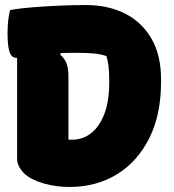

<svg xmlns="http://www.w3.org/2000/svg" viewBox="-20 -733 690 763"><path d="M620 -407Q620 -278 573.5 -184.5Q527 -91 445 -40.5Q363 10 255 10Q203 10 155 -3.5Q107 -17 79 -41Q48 -71 48 -101V-503Q46 -503 45 -503Q26 -503 18 -526.5Q10 -550 10 -601Q10 -632 13 -654.5Q16 -677 20 -693Q58 -700 108.5 -704Q159 -708 214 -710.5Q269 -713 320 -713Q411 -713 478 -678.5Q545 -644 582.5 -578.5Q620 -513 620 -418ZM252 -178H269Q308 -178 341 -203Q374 -228 394 -278.5Q414 -329 414 -406V-416Q414 -476 403 -510Q381 -518 353 -520.5Q325 -523 287 -523Q270 -523 253.5 -523Q237 -523 222 -522L219 -516Q239 -499 245.5 -478Q252 -457 252 -428Z"/></svg>

Font: Recursive Sn Csl St Blk
Style: Regular
Weight: 900
Version: Version 1.079;hotconv 1.0.112;makeotfexe 2.5.65598; ttfautoh